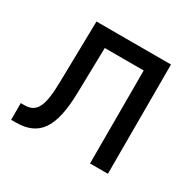

<svg xmlns="http://www.w3.org/2000/svg" viewBox="-126 -690 853 837"><g transform="rotate(30 300.0 -271.5)"><path d="M48 7C165 7 213 -63 217 -238L222 -468H418V0H508V-550H133L127 -242C125 -118 104 -77 43 -77H25V7Z"/></g></svg>

Font: Tekne LDO
Style: Regular
Weight: 400
Monospace: yes
Designer: Alessio Laiso, Mario Rullo, Paolo Rosset
Foundry: Alessio Laiso
Version: Version 1.000;hotconv 1.0.109;makeotfexe 2.5.65596